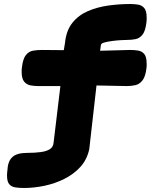

<svg xmlns="http://www.w3.org/2000/svg" viewBox="-20 -719 766 957"><path d="M99 218Q76 218 56.5 215Q37 212 26 199Q15 186 15 156Q15 150 15.5 143Q16 136 17 129Q19 85 41.5 64Q64 43 116 43Q155 43 183.5 39Q212 35 228.5 24.5Q245 14 247 -7L281 -290H170Q151 -290 132 -293.5Q113 -297 100.5 -312Q88 -327 88 -360Q88 -365 88 -370.5Q88 -376 89 -381Q94 -426 109 -444.5Q124 -463 145 -466.5Q166 -470 188 -470L298 -469L304 -505Q310 -567 341 -605.5Q372 -644 419 -664Q466 -684 520.5 -691.5Q575 -699 629 -699Q649 -699 668 -696Q687 -693 699 -679Q711 -665 711 -631Q711 -626 711 -620.5Q711 -615 710 -608Q705 -565 690.5 -546.5Q676 -528 656 -524Q636 -520 614 -520Q606 -520 585.5 -519Q565 -518 541.5 -515Q518 -512 501 -507.5Q484 -503 483 -495L479 -466L629 -470Q649 -470 668 -467Q687 -464 699 -450Q711 -436 711 -401Q711 -396 711 -390.5Q711 -385 710 -379Q705 -337 690 -318Q675 -299 654.5 -294.5Q634 -290 612 -290L461 -293L425 24Q414 76 381 112.5Q348 149 301 172.5Q254 196 201.5 207Q149 218 99 218Z"/></svg>

Font: Fredoka Expanded
Style: Bold
Weight: 700
Width: 7
Designer: Ben Nathan
Foundry: Milena B. Brandão, Ben Nathan
Version: Version 2.001